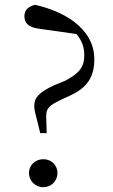

<svg xmlns="http://www.w3.org/2000/svg" viewBox="-20 -769 472 802"><path d="M161 13C195 13 220 -14 220 -46C220 -79 195 -104 161 -104C127 -104 101 -79 101 -46C101 -14 127 13 161 13ZM374 -521C374 -655 239 -724 126 -749C98 -741 82 -728 82 -701C82 -675 96 -655 143 -649L299 -627C321 -601 332 -574 332 -540C333 -491 313 -464 253 -432L204 -412C145 -384 123 -362 123 -327C123 -308 129 -290 138 -254L148 -213H175L173 -282C173 -317 184 -327 232 -351L273 -370C342 -402 374 -445 374 -521Z"/></svg>

Font: NameLogos Serif 2
Style: Regular
Weight: 500
Version: Version 0.1